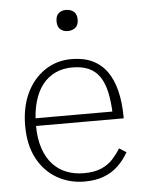

<svg xmlns="http://www.w3.org/2000/svg" viewBox="-55 -815 655 870"><g transform="rotate(-5 273.0 -380.0)"><path d="M97 -263Q97 -202 112 -157.5Q127 -113 153.5 -84Q180 -55 216 -41Q252 -27 295 -27Q344 -27 376 -41.5Q408 -56 428.5 -79Q449 -102 463 -125L495 -105Q476 -71 448.5 -44.5Q421 -18 383 -3.5Q345 11 295 11Q227 11 170.5 -21Q114 -53 81 -114.5Q48 -176 48 -264Q48 -348 78 -411.5Q108 -475 161.5 -511Q215 -547 283 -547Q338 -547 378 -528Q418 -509 444 -472.5Q470 -436 483 -382.5Q496 -329 496 -259H80V-294H464L448 -279Q446 -341 436 -384.5Q426 -428 406.5 -455.5Q387 -483 356.5 -496Q326 -509 283 -509Q240 -509 205.5 -492.5Q171 -476 147 -445Q123 -414 110 -368Q97 -322 97 -263ZM278 -675Q258 -675 244.5 -686.5Q231 -698 231 -723Q231 -748 244 -759.5Q257 -771 278 -771Q299 -771 313 -759.5Q327 -748 327 -723Q327 -698 313 -686.5Q299 -675 278 -675Z"/></g></svg>

Font: Roboto Serif 20pt Thin
Style: Regular
Weight: 250
Version: Version 1.008